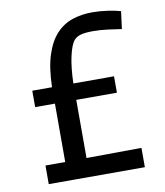

<svg xmlns="http://www.w3.org/2000/svg" viewBox="-80 -776 724 842"><g transform="rotate(-10 281.5 -354.5)"><path d="M69 0V-83H157V-343H69V-416H157Q159 -502 177.5 -559Q196 -616 227 -649Q258 -682 299 -695.5Q340 -709 387 -709Q420 -709 455 -704Q490 -699 513 -692L503 -614Q476 -618 443 -622.5Q410 -627 376 -627Q341 -627 321.5 -621.5Q302 -616 291 -603Q276 -585 265 -536.5Q254 -488 252 -416H433V-343H252V-84L497 -86V0Z"/></g></svg>

Font: Ruda Medium
Style: Regular
Weight: 500
Version: Version 2.001